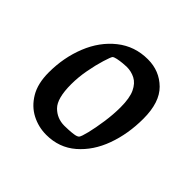

<svg xmlns="http://www.w3.org/2000/svg" viewBox="-104 -800 539 539"><g transform="rotate(45 165.0 -531.0)"><path d="M144 -355Q113 -355 86 -369Q59 -383 42 -411.5Q25 -440 25 -484Q25 -543 45.5 -594Q66 -645 105 -676Q144 -707 196 -707Q242 -707 273.5 -676Q305 -645 305 -580Q305 -520 286.5 -469Q268 -418 231.5 -386.5Q195 -355 144 -355ZM162 -409Q168 -409 178.5 -409.5Q189 -410 199 -411.5Q209 -413 213 -417Q217 -422 222.5 -444.5Q228 -467 232.5 -498Q237 -529 237 -557Q237 -594 227.5 -614Q218 -634 202.5 -642Q187 -650 169 -650Q164 -650 153.5 -649Q143 -648 133.5 -646Q124 -644 121 -641Q118 -637 111 -614.5Q104 -592 98.5 -562.5Q93 -533 93 -505Q93 -449 113 -429Q133 -409 162 -409Z"/></g></svg>

Font: Faustina
Style: Italic
Weight: 400
Italic angle: -8°
Designer: Alfonso Garcia
Foundry: http://www.omnibus-type.com
Version: Version 1.200